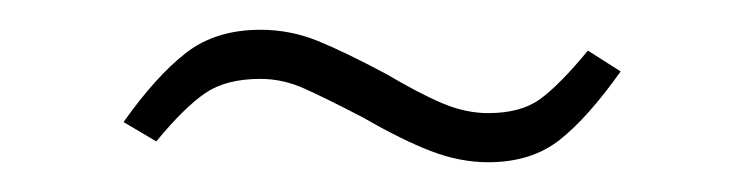

<svg xmlns="http://www.w3.org/2000/svg" viewBox="-20 -382 500 129"><path d="M224 -303Q199 -316 184.5 -322.5Q170 -329 155 -329Q132 -329 118 -319.5Q104 -310 85 -287L63 -300Q85 -331 105 -346.5Q125 -362 155 -362Q175 -362 193.5 -354.5Q212 -347 240 -332Q262 -319 277.5 -312.5Q293 -306 308 -306Q330 -306 343 -315.5Q356 -325 375 -348L397 -334Q375 -303 356 -288Q337 -273 308 -273Q289 -273 269.5 -280.5Q250 -288 224 -303Z"/></svg>

Font: FiraGO UltraLight
Style: Regular
Weight: 200
Designer: bBox Type
Foundry: bBox Type GmbH
Version: Version 1.001